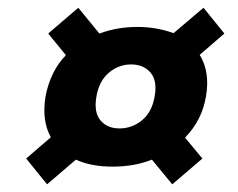

<svg xmlns="http://www.w3.org/2000/svg" viewBox="-20 -628 617 498"><path d="M380.9 -377Q388.7 -418 370.6 -439.5Q352.5 -460.9 319.8 -460.9Q288.1 -460.9 262.5 -439.5Q236.8 -418 230 -377Q223.1 -336.4 240.7 -315.7Q258.3 -294.9 290 -294.9Q322.3 -294.9 348.1 -315.9Q374 -336.9 380.9 -377ZM426.8 -149.9 374 -213.9Q328.6 -195.8 272 -195.8Q216.3 -195.8 176.8 -213.9L102.1 -149.9L47.9 -216.8L111.8 -272Q87.9 -314.9 98.1 -377.9Q110.4 -442.9 150.9 -484.9L105 -541L183.1 -607.9L237.8 -541Q283.2 -558.1 336.9 -558.1Q385.7 -558.1 430.2 -542L507.8 -607.9L562 -541L498 -485.8Q525.4 -440.9 514.2 -377.9Q504.4 -316.9 460 -271L504.9 -216.8Z"/></svg>

Font: SVN-Poppins
Style: Bold Italic
Weight: 700
Italic angle: -10°
Designer: Ninad Kale (Devanagari), Jonny Pinhorn (Latin)
Foundry: Indian Type Foundry
Version: Version 3.002 2017